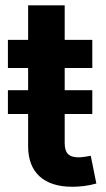

<svg xmlns="http://www.w3.org/2000/svg" viewBox="-20 -696 400 723"><path d="M85.9 -675.8V-545.9H9.8V-439.9H85.9V-356.4H9.8V-266.6H85.9V-145C85.9 -46.9 145 7.3 252 7.3C280.3 7.3 312 3.9 342.8 -4.9L321.8 -109.4C310.5 -106.9 287.1 -103.5 275.9 -103.5C238.8 -103.5 223.6 -120.1 223.6 -157.2V-266.6H327.6V-356.4H223.6V-439.9H327.6V-545.9H223.6V-675.8Z"/></svg>

Font: Raveo SemiBold
Style: Regular
Weight: 600
Designer: Jakub Foglar, Rasmus Andersson (Inter)
Foundry: Jakubfoglar.com
Version: Version 1.100;Glyphs 3.2.3 (3260)